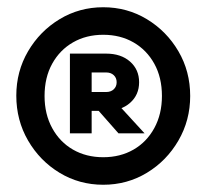

<svg xmlns="http://www.w3.org/2000/svg" viewBox="-20 -753 570 530"><path d="M233 -385H173V-605H273Q314 -605 339 -583Q364 -561 364 -526Q364 -491 339 -469Q314 -447 273 -447H230V-499H273Q286 -499 294 -506.5Q302 -514 302 -526Q302 -538 294 -545.5Q286 -553 273 -553H233ZM379 -385H307L233 -469H302ZM265 -243Q199 -243 144.5 -276Q90 -309 57.5 -365Q25 -421 25 -489Q25 -556 57.5 -611.5Q90 -667 144.5 -700Q199 -733 265 -733Q331 -733 385.5 -700Q440 -667 472.5 -611.5Q505 -556 505 -488Q505 -421 472.5 -365Q440 -309 385.5 -276Q331 -243 265 -243ZM265 -319Q312 -319 348.5 -340Q385 -361 406 -399.5Q427 -438 427 -488Q427 -539 406 -577Q385 -615 348.5 -636Q312 -657 265 -657Q218 -657 181.5 -636Q145 -615 124 -577Q103 -539 103 -488Q103 -438 124 -399.5Q145 -361 181.5 -340Q218 -319 265 -319Z"/></svg>

Font: Wix Madefor Display ExtraBold
Style: Regular
Weight: 800
Designer: Dalton Maag Ltd
Foundry: Dalton Maag Ltd
Version: Version 3.100